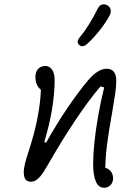

<svg xmlns="http://www.w3.org/2000/svg" viewBox="-20 -843 660 905"><path d="M419 -72Q419 -114 425 -172Q431 -230 442.8 -297Q454.5 -364 471 -431L454 -436Q396 -368 333 -273Q270 -178 223.5 -96.5L221.5 -93.5Q198 -52 184.2 -31Q170.5 -10 156.2 1.8Q142 13.5 125 13.5Q103.5 13.5 96.5 -4Q89.5 -21.5 93.2 -48.2Q97 -75 107.5 -106.5Q125.5 -160 138.5 -208.5Q155 -270 164.2 -330.5Q173.5 -391 173.5 -454.5L198.5 -412.5Q184.5 -412.5 172.8 -420.5Q161 -428.5 154 -443.8Q147 -459 147 -480.5Q147 -497.5 153.5 -509.2Q160 -521 170.8 -526.5Q181.5 -532 194 -532Q206.5 -532 216.2 -524.5Q226 -517 231.8 -502Q237.5 -487 237.5 -465Q237.5 -403 225.5 -329.2Q213.5 -255.5 189 -175L197 -170Q246 -257.5 297.5 -333.5Q349 -409.5 394.5 -463.5Q417.5 -491 439.8 -505Q462 -519 483.5 -519Q497.5 -519 507.5 -512.8Q517.5 -506.5 522.8 -493.8Q528 -481 528 -461Q528 -436 523.2 -403Q518.5 -370 508.5 -312Q493 -227.5 484.5 -161.8Q476 -96 476 -30L459.5 -54Q477 -54 489 -46.8Q501 -39.5 507 -28Q513 -16.5 513 -3Q513 10.5 507.2 20.8Q501.5 31 491.8 36.5Q482 42 470.5 42Q444.5 42 431.8 12.5Q419 -17 419 -72ZM393 -638Q424 -667 451 -701.5Q478 -736 496.5 -769.5Q504.5 -784.5 501.5 -797.2Q498.5 -810 487 -817.5Q480 -822 471.2 -822.8Q462.5 -823.5 454.5 -818.8Q446.5 -814 441 -803Q399.5 -719.5 355.5 -666.5Q346 -655 346 -646.2Q346 -637.5 354 -630.5Q359.5 -625.5 366 -625Q372.5 -624.5 379.2 -628Q386 -631.5 393 -638Z"/></svg>

Font: Monaspace Radon Var
Style: Regular
Weight: 400
Designer: Riley Cran and the Lettermatic Team
Version: Version 1.000 (Monaspace Radon Var)